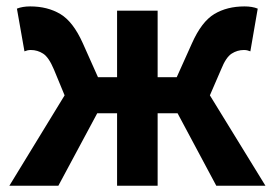

<svg xmlns="http://www.w3.org/2000/svg" viewBox="-20 -594 879 614"><path d="M9.9 0 186.6 -289.1 152.3 -372.1Q136 -410.9 117.9 -422.5Q99.9 -434.1 78.6 -434.1Q72.9 -434.1 68 -433Q63.2 -431.8 58.2 -429.8L34.1 -566.4Q51.9 -573.5 76.6 -573.5Q132 -573.5 173 -549.1Q214 -524.6 244.9 -455.6L293.3 -347.2H354.4V-559.8H484.1V-347.2H545.2L593.9 -455.6Q624.6 -524.6 665.3 -549.1Q706 -573.5 761.9 -573.5Q786.8 -573.5 804.2 -566.4L780.6 -429.8Q775.6 -431.8 770.8 -433Q765.9 -434.1 759.9 -434.1Q738.9 -434.1 720.8 -422.5Q702.6 -410.9 687.1 -372.1L651.2 -289.1L828.9 0H671.7L547.9 -231.7H484.1V0H354.4V-231.7H290.9L166.6 0Z"/></svg>

Font: Noto Sans JP
Style: Regular
Weight: 100
Designer: Ryoko NISHIZUKA 西塚涼子 (kana, bopomofo & ideographs); Paul D. Hunt (Latin, Greek & Cyrillic); Sandoll Communications 산돌커뮤니
Foundry: Adobe
Version: Version 2.004;hotconv 1.0.118;makeotfexe 2.5.65603